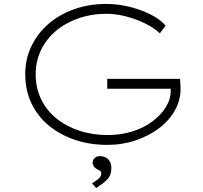

<svg xmlns="http://www.w3.org/2000/svg" viewBox="-20 -725 1030 974"><path d="M524 10Q435 10 359 -16Q283 -42 226.5 -89Q170 -136 139 -202Q108 -268 108 -348Q108 -425 139 -490Q170 -555 225 -603Q280 -651 355.5 -678Q431 -705 518 -705Q580 -705 639 -690Q698 -675 746 -650.5Q794 -626 820 -595L791 -556Q761 -584 716.5 -606Q672 -628 620.5 -641.5Q569 -655 520 -655Q444 -655 378 -632Q312 -609 263.5 -568Q215 -527 188 -471Q161 -415 161 -348Q161 -279 188.5 -222Q216 -165 266 -124.5Q316 -84 382 -62Q448 -40 526 -40Q593 -40 651 -58Q709 -76 752.5 -108.5Q796 -141 821 -181Q846 -221 846 -265L845 -306L866 -275H524V-325H893Q894 -320 894.5 -310.5Q895 -301 895.5 -290.5Q896 -280 896 -273Q896 -217 867.5 -165.5Q839 -114 787.5 -75Q736 -36 668.5 -13Q601 10 524 10ZM468 229 447 205Q463 195 473.5 187Q484 179 489 171.5Q494 164 494 156Q494 145 487 141Q480 137 472 133Q464 129 457 120.5Q450 112 450 100Q450 86 460.5 76.5Q471 67 486 67Q513 67 529 83Q545 99 545 128Q545 146 539.5 160.5Q534 175 523 186.5Q512 198 498 208Q484 218 468 229Z"/></svg>

Font: Lexend Peta ExtraLight
Style: Regular
Weight: 250
Version: Version 1.007